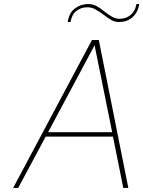

<svg xmlns="http://www.w3.org/2000/svg" viewBox="-20 -930 709 950"><path d="M435 -732H469L615 0H590L539 -254H206L70 0H45ZM535 -276 448 -706 218 -276ZM417 -910Q438 -910 456.5 -900.5Q475 -891 498 -872Q520 -855 536.5 -846Q553 -837 572 -837Q604 -837 626.5 -856Q649 -875 655 -910H669Q663 -870 636.5 -845.5Q610 -821 568 -821Q549 -821 532.5 -830Q516 -839 493 -857Q466 -876 449.5 -885Q433 -894 412 -894Q381 -894 358 -876Q335 -858 329 -821H315Q322 -867 351 -888.5Q380 -910 417 -910Z"/></svg>

Font: Exo Thin
Style: Italic
Weight: 250
Italic angle: -9°
Designer: Natanael Gama
Foundry: Natanael Gama
Version: Version 1.500; ttfautohint (v1.6)